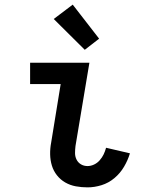

<svg xmlns="http://www.w3.org/2000/svg" viewBox="-20 -801 640 829"><path d="M358 8Q332 8 307.5 3.5Q283 -1 262 -13Q241 -25 226 -44Q211 -63 204 -86Q197 -109 196.5 -134.5Q196 -160 201 -186L242 -438H110V-530H366L306 -171Q304 -155 304 -140Q304 -125 310.5 -112Q317 -99 329.5 -91.5Q342 -84 358 -84Q372 -84 386 -90.5Q400 -97 410.5 -109Q421 -121 427.5 -134.5Q434 -148 438 -163L541 -139Q532 -109 515.5 -81Q499 -53 474 -32Q449 -11 418.5 -1.5Q388 8 358 8ZM346 -586 212 -719 294 -781 408 -634Z"/></svg>

Font: Iosevka Curly Slab SmBdEx
Style: Italic
Weight: 600
Width: 7
Italic angle: -9°
Monospace: yes
Designer: Belleve Invis
Foundry: Belleve Invis
Version: Version 11.1.0; ttfautohint (v1.8.3)